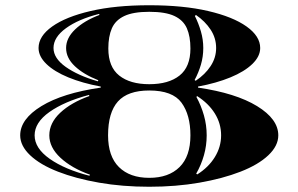

<svg xmlns="http://www.w3.org/2000/svg" viewBox="-20 -690 1138 732"><path d="M549 22Q447 22 358 6.5Q269 -9 201 -35.5Q133 -62 95 -98Q57 -134 57 -174Q57 -236 138 -285.5Q219 -335 364 -356V-360Q294 -373 240.5 -395Q187 -417 157 -446Q127 -475 127 -507Q127 -552 179 -589Q231 -626 325.5 -648Q420 -670 549 -670Q679 -670 773.5 -648Q868 -626 920 -589Q972 -552 972 -507Q972 -475 942 -446Q912 -417 858.5 -395Q805 -373 735 -360V-356Q879 -335 960 -285.5Q1041 -236 1041 -174Q1041 -134 1003 -98Q965 -62 897 -35.5Q829 -9 740 6.5Q651 22 549 22ZM549 -369Q623 -369 664.5 -402Q706 -435 706 -505Q706 -551 692.5 -582Q679 -613 645 -629Q611 -645 549 -645Q488 -645 454 -629Q420 -613 406.5 -582Q393 -551 393 -505Q393 -435 434.5 -402Q476 -369 549 -369ZM353 -380 355 -384Q299 -406 265.5 -437.5Q232 -469 232 -507Q232 -545 266.5 -578Q301 -611 359 -633L358 -637Q279 -617 231.5 -582.5Q184 -548 184 -507Q184 -468 230.5 -435Q277 -402 353 -380ZM726 -382Q762 -406 783 -438Q804 -470 804 -507Q804 -545 783 -577Q762 -609 727 -633L723 -629Q737 -601 746 -570Q755 -539 755 -507Q755 -474 746 -443.5Q737 -413 722 -385ZM549 -12Q623 -12 664.5 -53Q706 -94 706 -174Q706 -252 672 -298.5Q638 -345 549 -345Q467 -345 429.5 -303Q392 -261 392 -174Q392 -94 433.5 -53Q475 -12 549 -12ZM321 -20 323 -24Q253 -49 210.5 -88.5Q168 -128 168 -174Q168 -221 209.5 -260Q251 -299 321 -324L319 -328Q225 -303 168.5 -263Q112 -223 112 -174Q112 -125 169.5 -84.5Q227 -44 321 -20ZM732 -25Q775 -52 799 -91Q823 -130 823 -174Q823 -219 799 -257.5Q775 -296 731 -324L729 -320Q747 -287 757.5 -250Q768 -213 768 -174Q768 -135 757.5 -98Q747 -61 728 -28Z"/></svg>

Font: Diplomata SC
Style: Regular
Weight: 400
Designer: Eduardo Rodriguez Tunni
Foundry: Eduardo Rodriguez Tunni
Version: Version 1.002; ttfautohint (v1.8.4.7-5d5b);gftools[0.9.23]